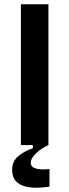

<svg xmlns="http://www.w3.org/2000/svg" viewBox="-20 -680 325 900"><path d="M78 0V-660H207V0ZM212 195Q186 199 156 200Q126 201 98.5 194Q71 187 54 168.5Q37 150 37 115Q37 74 68 50Q99 26 134 15V-6H207V0Q170 17 147 40.5Q124 64 124 82Q124 101 141 107.5Q158 114 179.5 114Q201 114 212 112Z"/></svg>

Font: Bricolage Grotesque 12pt SemiBold
Style: Regular
Weight: 600
Designer: Mathieu Triay
Foundry: Atelier Triay
Version: Version 1.001; ttfautohint (v1.8.4.7-5d5b);gftools[0.9.33.de